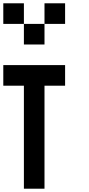

<svg xmlns="http://www.w3.org/2000/svg" viewBox="-20 -1145 540 1165"><path d="M0 -625V-750H375V-625H250V0H125V-625ZM0 -1000V-1125H125V-1000ZM125 -875V-1000H250V-875ZM250 -1000V-1125H375V-1000Z"/></svg>

Font: GalmuriMono7 Regular
Style: Regular
Weight: 400
Designer: Lee Minseo (quiple)
Version: Version 2.399;hotconv 1.1.1;makeotfexe 2.6.0 DEVELOPMENT